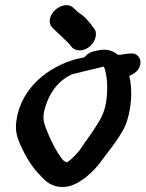

<svg xmlns="http://www.w3.org/2000/svg" viewBox="-20 -664 567 747"><path d="M45 -202C37 -159 46 -131 58 -103C78 -59 103 -14 139 21C157 41 183 67 233 63C291 59 354 -8 373 -36C399 -72 429 -106 454 -150C472 -178 480 -209 486 -243C493 -288 492 -330 483 -369C495 -373 509 -382 517 -393C535 -419 526 -446 505 -454C495 -458 481 -455 467 -454L451 -451H438C422 -465 396 -477 357 -467C354 -466 350 -465 348 -465H347C328 -461 317 -451 308 -441C300 -439 287 -437 276 -434C167 -404 65 -323 45 -202ZM187 -553C190 -550 249 -494 249 -494L259 -481C264 -474 276 -468 290 -468C321 -468 346 -494 352 -520C355 -533 353 -547 344 -556L336 -565L337 -566C323 -581 317 -592 299 -606L283 -617L265 -634C223 -671 141 -596 187 -553ZM151 -228C169 -305 209 -351 260 -375C262 -376 384 -405 384 -405C397 -375 401 -320 393 -268C386 -225 372 -201 350 -167C334 -140 313 -116 291 -81C285 -73 271 -57 255 -43C250 -39 245 -36 241 -32C235 -35 231 -34 222 -45C197 -77 175 -123 159 -164C152 -185 146 -197 151 -228Z"/></svg>

Font: Stray Cat
Style: ExBlkObl
Weight: 1000
Version: Version 1.0